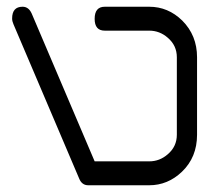

<svg xmlns="http://www.w3.org/2000/svg" viewBox="-20 -550 652 570"><path d="M423 0H242Q223 0 215 -20L20 -478Q16 -487 16 -495Q16 -530 47 -530Q65 -530 74 -510L261 -71H423Q454 -71 478 -92Q505 -115 505 -150V-380Q505 -415 478 -438Q454 -459 423 -459H291Q261 -459 261 -494Q261 -530 291 -530H423Q479 -530 521 -489Q565 -445 565 -380V-150Q565 -83 520 -40Q478 0 423 0Z"/></svg>

Font: LuenTai2017
Style: Regular
Weight: 400
Designer: LuenTai
Foundry: Microsoft Corpration
Version: Version 1.00 November 27, 2016, initial release